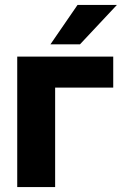

<svg xmlns="http://www.w3.org/2000/svg" viewBox="-20 -760 500 780"><path d="M50 0V-530H440V-404H204V0ZM185 -580 295 -740H455L305 -580Z"/></svg>

Font: Golos Text VF
Style: Regular
Weight: 400
Designer: A.Korolkova, Vitaly Kuzmin
Foundry: ParaType Ltd
Version: Version 2.003